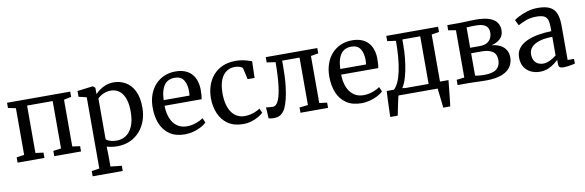

<svg xmlns="http://www.w3.org/2000/svg" viewBox="-54 -1039 5331 1751"><g transform="rotate(-10 2611.5 -164.0)"><path d="M39 0V-49L110 -59V-491.5L39 -506V-554.5H624V-506L555.5 -491.5V-58.5L626.5 -49V0H378.5V-49L451.5 -58.5V-497.5H214.5V-58.5L287.5 -49V0Z M691.5 241.5V193L763.5 182V-477.5L690.5 -495V-548.5L833 -566.5H835.5L856 -549.5V-490.5Q872 -508 897.2 -526.2Q922.5 -544.5 955.8 -556.8Q989 -569 1029 -569Q1086 -569 1135.8 -541.2Q1185.5 -513.5 1216.2 -453.5Q1247 -393.5 1247 -297Q1247 -233.5 1227.5 -177.8Q1208 -122 1170.8 -79.5Q1133.5 -37 1080.5 -13Q1027.5 11 961 11Q936.5 11 909 7Q881.5 3 864.5 -3.5L866.5 80.5V182L970 193V241.5ZM964.5 -41Q1012 -41 1050.8 -66Q1089.5 -91 1112.5 -144.2Q1135.5 -197.5 1135.5 -282Q1135.5 -340 1124 -381.2Q1112.5 -422.5 1092.2 -448.8Q1072 -475 1045.5 -487.2Q1019 -499.5 988.5 -499.5Q961 -499.5 937 -491.5Q913 -483.5 894.8 -471.5Q876.5 -459.5 866.5 -448V-71.5Q874 -60.5 901.2 -50.8Q928.5 -41 964.5 -41Z M1587.5 11Q1504 11 1448.8 -26Q1393.5 -63 1366.2 -128.2Q1339 -193.5 1339 -279Q1339 -345 1358.2 -398.5Q1377.5 -452 1412.5 -490Q1447.5 -528 1495 -548.5Q1542.5 -569 1599.5 -569Q1693 -569 1744.2 -517.8Q1795.5 -466.5 1799 -370Q1799 -340 1797.5 -317.5Q1796 -295 1792 -278H1449Q1449.5 -229.5 1460.8 -189.2Q1472 -149 1493.2 -119.8Q1514.5 -90.5 1546 -74.2Q1577.5 -58 1619 -58Q1661 -58 1703.8 -73Q1746.5 -88 1769.5 -106.5L1789 -63Q1771 -44.5 1739.2 -27.5Q1707.5 -10.5 1668 0.2Q1628.5 11 1587.5 11ZM1449.5 -330H1689Q1690 -339 1690.8 -351.5Q1691.5 -364 1691.5 -373.5Q1691.5 -434.5 1666.2 -474Q1641 -513.5 1581.5 -513.5Q1554.5 -513.5 1531.5 -504Q1508.5 -494.5 1491 -473.5Q1473.5 -452.5 1462.8 -417.2Q1452 -382 1449.5 -330Z M2128.5 11Q2045 11 1989.2 -26.2Q1933.5 -63.5 1905.5 -127.5Q1877.5 -191.5 1877 -271.5Q1877 -333 1895 -387Q1913 -441 1948.5 -482Q1984 -523 2036.5 -546Q2089 -569 2157.5 -569Q2191.5 -569 2220 -563.5Q2248.5 -558 2270.5 -551Q2292.5 -544 2306 -539L2301.5 -385.5H2237L2214.5 -487Q2213 -495.5 2201 -501.8Q2189 -508 2172.5 -511.8Q2156 -515.5 2139 -515.5Q2094.5 -515.5 2060.8 -491.2Q2027 -467 2008.2 -419.5Q1989.5 -372 1989 -302Q1988.5 -240 2000.8 -194.2Q2013 -148.5 2035 -118.5Q2057 -88.5 2087 -73.5Q2117 -58.5 2152.5 -58.5Q2183 -58.5 2210 -65Q2237 -71.5 2259 -81.5Q2281 -91.5 2296 -102L2315 -61.5Q2298.5 -44.5 2269.5 -27.8Q2240.5 -11 2204 0Q2167.5 11 2128.5 11Z M2410 6Q2394.5 6 2382.5 4Q2370.5 2 2363.5 -0.5L2357.5 -103Q2368 -100.5 2385 -99Q2402 -97.5 2421.5 -97.5Q2452.5 -97.5 2473 -143.8Q2493.5 -190 2504 -278.5Q2514.5 -367 2515 -494L2434.5 -505.5V-554.5H2912V-505L2842.5 -493.5V-57.5L2914 -49V0H2658.5V-49L2737.5 -57.5V-497H2576.5V-448Q2576.5 -340.5 2567.8 -265.5Q2559 -190.5 2546.5 -142.5Q2534 -94.5 2521.5 -68Q2507 -37 2482 -15.5Q2457 6 2410 6Z M3223 11Q3139.5 11 3084.2 -26Q3029 -63 3001.8 -128.2Q2974.5 -193.5 2974.5 -279Q2974.5 -345 2993.8 -398.5Q3013 -452 3048 -490Q3083 -528 3130.5 -548.5Q3178 -569 3235 -569Q3328.5 -569 3379.8 -517.8Q3431 -466.5 3434.5 -370Q3434.5 -340 3433 -317.5Q3431.5 -295 3427.5 -278H3084.5Q3085 -229.5 3096.2 -189.2Q3107.5 -149 3128.8 -119.8Q3150 -90.5 3181.5 -74.2Q3213 -58 3254.5 -58Q3296.5 -58 3339.2 -73Q3382 -88 3405 -106.5L3424.5 -63Q3406.5 -44.5 3374.8 -27.5Q3343 -10.5 3303.5 0.2Q3264 11 3223 11ZM3085 -330H3324.5Q3325.5 -339 3326.2 -351.5Q3327 -364 3327 -373.5Q3327 -434.5 3301.8 -474Q3276.5 -513.5 3217 -513.5Q3190 -513.5 3167 -504Q3144 -494.5 3126.5 -473.5Q3109 -452.5 3098.2 -417.2Q3087.5 -382 3085 -330Z M3511 0V-55H3530Q3555.5 -76 3574.5 -117.5Q3593.5 -159 3605.8 -216.5Q3618 -274 3624 -344.8Q3630 -415.5 3630 -495L3551 -506V-554.5H4030.5V-506L3961 -495V0ZM3608 -56H3855V-497H3689.5V-448.5Q3689.5 -385 3683.2 -323.5Q3677 -262 3665.8 -208.5Q3654.5 -155 3639.8 -115.2Q3625 -75.5 3608 -56ZM3458 180Q3459.5 145 3460.5 105.2Q3461.5 65.5 3463.2 23.5Q3465 -18.5 3467.5 -59H3633.5L3567.5 -6Q3562.5 11.5 3556.5 38.5Q3550.5 65.5 3544.8 94.5Q3539 123.5 3534.2 146.8Q3529.5 170 3527.5 180ZM3948.5 180Q3947 160 3944.5 136.2Q3942 112.5 3939 88.2Q3936 64 3933.5 41.2Q3931 18.5 3929 0L3883.5 -59H4039.5Q4037.5 -39 4035 -14.8Q4032.5 9.5 4030 35.2Q4027.5 61 4024.5 87Q4021.5 113 4019 136.8Q4016.5 160.5 4014 180Z M4375.5 4Q4352 4 4321.8 3Q4291.5 2 4264 1Q4236.5 0 4220 0H4113.5V-48.5L4185.5 -57V-495L4116 -506.5V-554.5H4228.5Q4245.5 -554.5 4271.2 -555.8Q4297 -557 4325.8 -558Q4354.5 -559 4379.5 -559Q4460.5 -559 4507.2 -541.5Q4554 -524 4574.5 -494Q4595 -464 4595 -425.5Q4595 -374 4563.2 -344.5Q4531.5 -315 4480.5 -303.5Q4527 -299.5 4560.8 -282Q4594.5 -264.5 4612.5 -235.2Q4630.5 -206 4630.5 -165Q4630.5 -117.5 4605.5 -79.2Q4580.5 -41 4524.5 -18.5Q4468.5 4 4375.5 4ZM4368 -49Q4451 -49 4485.2 -78.2Q4519.5 -107.5 4519.5 -158.5Q4519.5 -217.5 4482.5 -240.8Q4445.5 -264 4387 -264H4285.5V-57Q4293.5 -55 4306.5 -53.2Q4319.5 -51.5 4335.5 -50.2Q4351.5 -49 4368 -49ZM4285.5 -315H4374Q4416.5 -315 4441.8 -329.8Q4467 -344.5 4478.5 -368.5Q4490 -392.5 4490 -420Q4490 -445.5 4479.5 -464.8Q4469 -484 4443 -495Q4417 -506 4370.5 -506Q4349 -506 4327.2 -505.5Q4305.5 -505 4285.5 -503.5Z M4876.5 11Q4831.5 11 4793.5 -6.5Q4755.5 -24 4732.2 -59.8Q4709 -95.5 4709 -149.5Q4709 -200 4736.5 -235Q4764 -270 4811 -291.8Q4858 -313.5 4917.2 -324Q4976.5 -334.5 5040.5 -335.5V-371Q5040.5 -416 5031 -442Q5021.5 -468 4997 -479Q4972.5 -490 4927 -490Q4869 -490 4825.2 -471.5Q4781.5 -453 4757.5 -440.5L4732 -492Q4742 -501.5 4775.2 -519Q4808.5 -536.5 4855.2 -551.2Q4902 -566 4953.5 -566Q5024 -566 5065 -546Q5106 -526 5123.8 -482.5Q5141.5 -439 5141.5 -370V-51L5200.5 -50.5V-6.5Q5189.5 -4 5171.2 -0.5Q5153 3 5133 5.8Q5113 8.5 5096 8.5Q5069.5 8.5 5058.8 0.5Q5048 -7.5 5048 -37V-69Q5035.5 -56.5 5011 -37.5Q4986.5 -18.5 4952.2 -3.8Q4918 11 4876.5 11ZM4920 -57Q4947 -57 4980.8 -72.8Q5014.5 -88.5 5040.5 -111V-283Q4966 -282.5 4917.5 -266.5Q4869 -250.5 4845.5 -223.2Q4822 -196 4822 -161.5Q4822 -124.5 4834.8 -101.5Q4847.5 -78.5 4869.8 -67.8Q4892 -57 4920 -57Z"/></g></svg>

Font: Merriweather 20pt
Style: Regular
Weight: 400
Version: Version 2.100